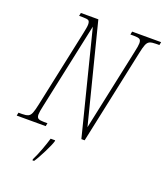

<svg xmlns="http://www.w3.org/2000/svg" viewBox="-188 -826 998 1158"><g transform="rotate(20 310.5 -246.5)"><path d="M-23 0 -19 -20H4Q29 -20 42.5 -26Q56 -32 63.5 -51Q71 -70 79 -108L185 -606Q189 -626 191.5 -639.5Q194 -653 194 -663Q194 -683 185.5 -688.5Q177 -694 148 -694H125L129 -714H241L402 -80L514 -606Q523 -645 523 -663Q523 -683 512.5 -688.5Q502 -694 477 -694H454L458 -714H644L640 -694H617Q592 -694 578.5 -688Q565 -682 557.5 -663.5Q550 -645 542 -606L413 0H392L225 -661L107 -108Q98 -69 98 -51Q98 -32 108.5 -26Q119 -20 144 -20H167L163 0ZM159 213Q175 181 191 138Q207 95 217 61H246V66Q243 78 234 98.5Q225 119 213.5 142Q202 165 190 186.5Q178 208 169 221H158Z"/></g></svg>

Font: Noto Serif ExtraCondensed Thin
Style: Italic
Weight: 100
Width: 2
Italic angle: -12°
Designer: Monotype Design Team
Foundry: Monotype Imaging Inc.
Version: Version 2.013